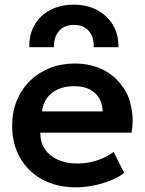

<svg xmlns="http://www.w3.org/2000/svg" viewBox="-20 -787 620 822"><path d="M305 15Q223.5 15 162 -18.2Q100.5 -51.5 66.2 -111Q32 -170.5 32 -249.5Q32 -307.5 51.8 -356Q71.5 -404.5 107.8 -440.2Q144 -476 192.8 -495.5Q241.5 -515 299.5 -515Q362.5 -515 412 -492.8Q461.5 -470.5 494.2 -430.2Q527 -390 537.5 -347.8Q548 -305.5 548 -272Q548 -246.5 543.5 -219H152.5Q152.5 -218 152.5 -217Q152.5 -179 171.5 -149.8Q190.5 -120.5 226.2 -103.8Q262 -87 310.5 -87Q353.5 -87 393 -99.5Q432.5 -112 466.5 -136.5L511.5 -47Q488 -28 453 -14Q418 0 379.2 7.5Q340.5 15 305 15ZM160 -310H419.5Q418 -360.5 386 -389.2Q354 -418 296.5 -418Q239.5 -418 202.5 -389.2Q165.5 -360.5 160 -310ZM105.5 -585Q105.5 -588 105.5 -591.5Q105.5 -641 128.5 -681Q151.5 -721 195 -744Q238.5 -767 296.5 -767Q353 -767 396.5 -743.5Q440 -720 463.5 -680.2Q487 -640.5 487 -591Q487 -588 487 -585H381Q381 -589 381 -593.5Q381 -631 359 -655.8Q337 -680.5 296.5 -680.5Q256 -680.5 233.5 -655.2Q211 -630 211 -590Q211 -587.5 211 -585Z"/></svg>

Font: Geologica EX Med
Style: Regular
Weight: 500
Designer: Sindre Bremnes, Frode Helland
Foundry: Monokrom Skriftforlag AS
Version: Version 1.010;gftools[0.9.28]